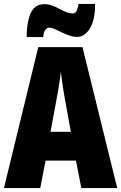

<svg xmlns="http://www.w3.org/2000/svg" viewBox="-20 -953 614 973"><path d="M392 0 365 -139H211L184 0H0L174 -714H398L574 0ZM310 -445Q305 -472 301 -497Q297 -522 294 -545.5Q291 -569 288 -589Q286 -570 283 -547Q280 -524 275.5 -499Q271 -474 266 -447L236 -285H339ZM115 -765Q115 -788 118 -816.5Q121 -845 129.5 -871.5Q138 -898 156 -915Q174 -932 204 -932Q225 -932 244 -925Q263 -918 280.5 -908.5Q298 -899 315 -892Q332 -885 349 -885Q362 -885 368 -897.5Q374 -910 378 -933H462Q462 -851 435.5 -808.5Q409 -766 371 -766Q352 -766 331.5 -773Q311 -780 292 -789.5Q273 -799 256.5 -806Q240 -813 228 -813Q220 -813 210.5 -802.5Q201 -792 199 -765Z"/></svg>

Font: Noto Sans Khmer ExtraCondensed Black
Style: Regular
Weight: 900
Width: 2
Designer: Danh Hong and the Monotype Design Team
Foundry: Monotype Imaging Inc.
Version: Version 2.004